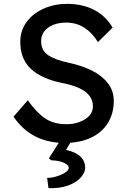

<svg xmlns="http://www.w3.org/2000/svg" viewBox="-20 -730 664 994"><path d="M325 -87Q379 -87 420 -112.5Q461 -138 461 -180Q461 -212 442 -235.5Q423 -259 387.5 -275Q352 -291 299 -301Q196 -322 140.5 -373Q85 -424 85 -514Q85 -572 118 -616.5Q151 -661 206.5 -685.5Q262 -710 326 -710Q408 -710 468 -678.5Q528 -647 563 -587L487 -512Q459 -559 417.5 -586Q376 -613 323 -613Q266 -613 229.5 -587Q193 -561 193 -517Q193 -469 229 -444.5Q265 -420 337 -405Q401 -391 453 -366Q505 -341 537 -301Q569 -261 569 -208Q569 -142 538 -92.5Q507 -43 449.5 -16.5Q392 10 314 10Q231 10 164.5 -23Q98 -56 50 -126L124 -211Q169 -147 213.5 -117Q258 -87 325 -87ZM305 -24H364L291 97L233 90ZM231 244 224 191Q259 191 297.5 174Q336 157 336 138Q336 125 311.5 113Q287 101 246 100L234 91L233 90L292 41Q421 58 421 139Q421 162 399.5 187.5Q378 213 335 229.5Q292 246 231 244Z"/></svg>

Font: Lexend
Style: Regular
Weight: 400
Designer: Thomas Jockin
Foundry: Lexend
Version: Version 1.000